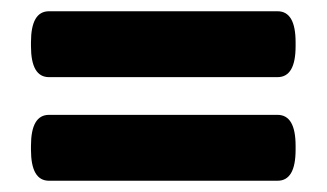

<svg xmlns="http://www.w3.org/2000/svg" viewBox="-20 -406 580 341"><path d="M67 -85Q35 -85 35 -140V-147Q35 -202 67 -202H473Q505 -202 505 -147V-140Q505 -85 473 -85ZM67 -269Q35 -269 35 -324V-331Q35 -386 67 -386H473Q505 -386 505 -331V-324Q505 -269 473 -269Z"/></svg>

Font: Asap Semi Condensed ExtraBold
Style: Regular
Weight: 800
Width: 4
Designer: Pablo Cosgaya
Foundry: Omnibus-Type
Version: Version 3.001; ttfautohint (v1.8.4.7-5d5b)